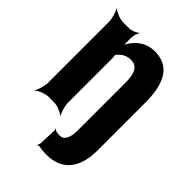

<svg xmlns="http://www.w3.org/2000/svg" viewBox="-224 -652 962 962"><g transform="rotate(45 257.0 -170.5)"><path d="M231 86 229 89C231 91 232 96 232 100L228 193C227 198 224 206 222 209L223 212C226 209 233 207 237 208C254 212 269 213 290 213C399 213 455 141 455 17V-322C455 -451 417 -538 307 -538C255 -538 217 -513 191 -478C181 -465 170 -446 167 -435L171 -433C175 -445 176 -466 175 -482C173 -503 177 -533 188 -545L186 -548C177 -539 151 -528 135 -528H93C70 -528 34 -542 22 -554L20 -552C29 -539 40 -502 40 -478V-50C40 -26 29 11 20 24L22 26C34 14 68 0 91 0H130C153 0 187 14 199 26L201 24C192 11 181 -26 181 -50V-365C181 -370 179 -387 176 -389L174 -385C176 -383 186 -390 188 -394C203 -412 225 -423 253 -423C300 -423 314 -384 314 -322V17C314 63 301 98 269 98C255 98 237 98 231 86Z"/></g></svg>

Font: Asimov
Style: EdgeExtreme
Weight: 500
Designer: Google
Version: Version 2.000980: 2014